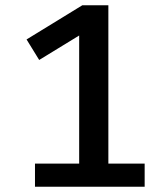

<svg xmlns="http://www.w3.org/2000/svg" viewBox="-20 -710 640 730"><path d="M530 -88V0H113V-88H281V-575L129 -482L81 -560L293 -690H392V-88Z"/></svg>

Font: Fira Mono Medium
Style: Regular
Weight: 500
Designer: Carrois Corporate & Edenspiekermann AG
Foundry: Carrois Corporate GbR & Edenspiekermann AG
Version: Version 3.206